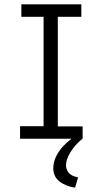

<svg xmlns="http://www.w3.org/2000/svg" viewBox="-20 -643 490 890"><path d="M73 0V-58H182V-565H79V-623H357V-565H248V-57H363V0ZM342 179 328 227Q283 220 255 197.5Q227 175 227 137Q227 97 255 57Q283 17 336 -17L362 0Q327 29 306.5 62.5Q286 96 286 123Q286 144 299.5 159Q313 174 342 179Z"/></svg>

Font: Inconsolata SemiCondensed
Style: Regular
Weight: 400
Width: 4
Monospace: yes
Designer: Raph Levien, Cyreal, Brenton Simpson
Foundry: Raph Levien, Cyreal, Google
Version: Version 3.001; ttfautohint (v1.8.2.53-6de2)